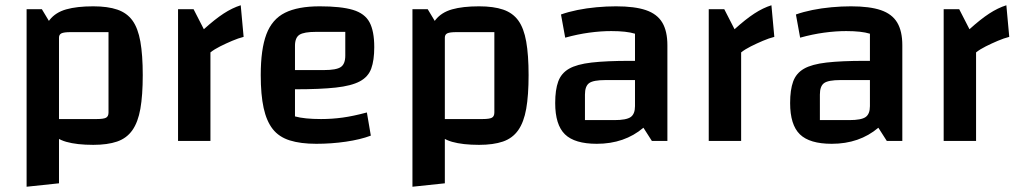

<svg xmlns="http://www.w3.org/2000/svg" viewBox="-20 -535 3864 729"><path d="M334 15Q272 15 231.5 3.5Q191 -8 168.5 -37.5Q146 -67 137 -118.5Q128 -170 128 -250Q128 -329 137 -380Q146 -431 168.5 -459.5Q191 -488 231.5 -499.5Q272 -511 334 -511Q389 -511 425.5 -498.5Q462 -486 483 -457Q504 -428 513 -377Q522 -326 522 -250Q522 -173 513 -122Q504 -71 482.5 -40.5Q461 -10 424.5 2.5Q388 15 334 15ZM204 -83H347Q373 -83 382.5 -88Q392 -93 392 -108V-413H248Q223 -413 213.5 -408.5Q204 -404 204 -392ZM81 174V-500H139L204 -392V161Z M715 -500 754 -424Q796 -462 829 -483.5Q862 -505 894 -515L905 -395Q885 -390 861.5 -380Q838 -370 816 -359Q794 -348 779 -336V0H656V-500Z M1181 11Q1121 11 1080 -2Q1039 -15 1015.5 -45Q992 -75 981 -125Q970 -175 970 -250Q970 -348 991.5 -405Q1013 -462 1062 -486.5Q1111 -511 1194 -511Q1275 -511 1320 -497.5Q1365 -484 1383 -450.5Q1401 -417 1401 -356Q1401 -306 1389.5 -274.5Q1378 -243 1346 -226Q1314 -209 1255 -202.5Q1196 -196 1100 -196H1070V-269H1211Q1257 -269 1274 -280.5Q1291 -292 1291 -324V-414H1180Q1134 -414 1117 -403Q1100 -392 1100 -361V-93Q1136 -83 1199 -83Q1240 -83 1280.5 -88.5Q1321 -94 1373 -108L1388 -20Q1348 -5 1293 3Q1238 11 1181 11Z M1799 15Q1737 15 1696.5 3.5Q1656 -8 1633.5 -37.5Q1611 -67 1602 -118.5Q1593 -170 1593 -250Q1593 -329 1602 -380Q1611 -431 1633.5 -459.5Q1656 -488 1696.5 -499.5Q1737 -511 1799 -511Q1854 -511 1890.5 -498.5Q1927 -486 1948 -457Q1969 -428 1978 -377Q1987 -326 1987 -250Q1987 -173 1978 -122Q1969 -71 1947.5 -40.5Q1926 -10 1889.5 2.5Q1853 15 1799 15ZM1669 -83H1812Q1838 -83 1847.5 -88Q1857 -93 1857 -108V-413H1713Q1688 -413 1678.5 -408.5Q1669 -404 1669 -392ZM1546 174V-500H1604L1669 -392V161Z M2246 11Q2162 11 2125 -25Q2088 -61 2088 -144Q2088 -194 2099.5 -225.5Q2111 -257 2140.5 -274Q2170 -291 2226 -297.5Q2282 -304 2372 -304H2421V-231H2279Q2233 -231 2217 -219.5Q2201 -208 2201 -176V-79H2313Q2358 -79 2374.5 -90.5Q2391 -102 2391 -132V-407Q2359 -417 2301 -417Q2261 -417 2217 -411Q2173 -405 2126 -392L2110 -480Q2138 -490 2172.5 -497Q2207 -504 2245 -507.5Q2283 -511 2319 -511Q2390 -511 2432.5 -496.5Q2475 -482 2494.5 -449.5Q2514 -417 2514 -363V0H2455L2423 -50Q2351 11 2246 11Z M2730 -500 2769 -424Q2811 -462 2844 -483.5Q2877 -505 2909 -515L2920 -395Q2900 -390 2876.5 -380Q2853 -370 2831 -359Q2809 -348 2794 -336V0H2671V-500Z M3138 11Q3054 11 3017 -25Q2980 -61 2980 -144Q2980 -194 2991.5 -225.5Q3003 -257 3032.5 -274Q3062 -291 3118 -297.5Q3174 -304 3264 -304H3313V-231H3171Q3125 -231 3109 -219.5Q3093 -208 3093 -176V-79H3205Q3250 -79 3266.5 -90.5Q3283 -102 3283 -132V-407Q3251 -417 3193 -417Q3153 -417 3109 -411Q3065 -405 3018 -392L3002 -480Q3030 -490 3064.5 -497Q3099 -504 3137 -507.5Q3175 -511 3211 -511Q3282 -511 3324.5 -496.5Q3367 -482 3386.5 -449.5Q3406 -417 3406 -363V0H3347L3315 -50Q3243 11 3138 11Z M3622 -500 3661 -424Q3703 -462 3736 -483.5Q3769 -505 3801 -515L3812 -395Q3792 -390 3768.5 -380Q3745 -370 3723 -359Q3701 -348 3686 -336V0H3563V-500Z"/></svg>

Font: Changa ExtraLight Medium
Style: Regular
Weight: 500
Version: Version 3.002; ttfautohint (v1.8.2)